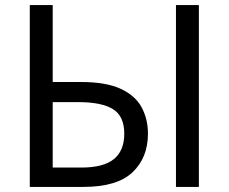

<svg xmlns="http://www.w3.org/2000/svg" viewBox="-20 -734 898 754"><path d="M97 0V-714H187V-412H297Q397 -412 454.5 -385Q512 -358 536.5 -312Q561 -266 561 -209Q561 -115 500.5 -57.5Q440 0 308 0ZM671 0V-714H761V0ZM187 -76H300Q386 -76 427 -109Q468 -142 468 -209Q468 -278 423.5 -305.5Q379 -333 287 -333H187Z"/></svg>

Font: Noto IKEA Arabic
Style: Regular
Weight: 400
Designer: Monotype Design Team
Foundry: Monotype Imaging Inc.
Version: Version 1.200